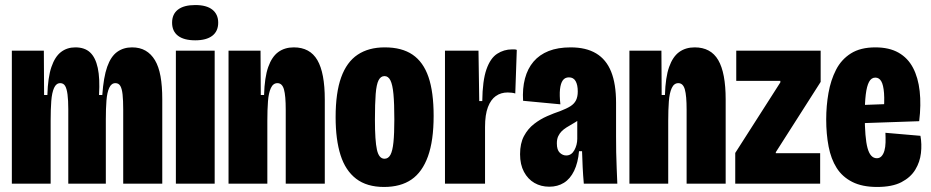

<svg xmlns="http://www.w3.org/2000/svg" viewBox="-20 -729 3694 762"><path d="M27 0V-315V-528H154L155 -352H168Q170 -422 184 -463Q198 -504 222 -522.5Q246 -541 279 -541Q316 -541 337.5 -521Q359 -501 368 -459.5Q377 -418 373 -352H386Q391 -423 405.5 -464Q420 -505 445 -523Q470 -541 504 -541Q535 -541 557.5 -528Q580 -515 595 -490Q610 -465 617 -426.5Q624 -388 624 -335V0H469V-294Q469 -331 466.5 -354Q464 -377 457.5 -388Q451 -399 438 -399Q422 -399 413.5 -380.5Q405 -362 402.5 -330Q400 -298 400 -256V0H251V-295Q251 -331 248 -354Q245 -377 238.5 -388Q232 -399 219 -399Q203 -399 194.5 -380Q186 -361 183.5 -328Q181 -295 181 -250V0Z M678 0V-528H832V0ZM755 -569Q710 -569 686.5 -587Q663 -605 663 -639Q663 -673 686.5 -691Q710 -709 755 -709Q800 -709 823 -690.5Q846 -672 846 -639Q846 -605 822.5 -587Q799 -569 755 -569Z M887 0V-325V-528H1014L1015 -352H1028Q1030 -422 1044.5 -463Q1059 -504 1084.5 -522.5Q1110 -541 1146 -541Q1210 -541 1239.5 -490.5Q1269 -440 1269 -334V0H1114V-294Q1114 -349 1107 -374Q1100 -399 1081 -399Q1064 -399 1055 -379.5Q1046 -360 1043.5 -326.5Q1041 -293 1041 -249V0Z M1504 13Q1436 13 1393.5 -19.5Q1351 -52 1331.5 -113.5Q1312 -175 1312 -264Q1312 -361 1334 -422Q1356 -483 1399.5 -512Q1443 -541 1507 -541Q1575 -541 1617.5 -512Q1660 -483 1680.5 -423.5Q1701 -364 1701 -269Q1701 -171 1678.5 -108.5Q1656 -46 1613 -16.5Q1570 13 1504 13ZM1506 -99Q1521 -99 1529.5 -114.5Q1538 -130 1541.5 -164.5Q1545 -199 1545 -255Q1545 -318 1541.5 -355.5Q1538 -393 1529.5 -410Q1521 -427 1506 -427Q1491 -427 1482.5 -410.5Q1474 -394 1471 -356Q1468 -318 1468 -254Q1468 -170 1476 -134.5Q1484 -99 1506 -99Z M1746 0V-294V-528H1879L1882 -328H1894Q1895 -409 1910.5 -453.5Q1926 -498 1953 -515.5Q1980 -533 2012 -533Q2017 -533 2021.5 -533Q2026 -533 2031 -531L2025 -358Q2019 -360 2011 -361Q2003 -362 1995 -362Q1968 -362 1948 -348Q1928 -334 1916.5 -304Q1905 -274 1905 -225V0Z M2160 12Q2127 12 2101 -3Q2075 -18 2059.5 -47Q2044 -76 2044 -117Q2044 -160 2059.5 -189Q2075 -218 2099.5 -237Q2124 -256 2151.5 -268Q2179 -280 2203 -288Q2229 -298 2244 -307.5Q2259 -317 2266 -331Q2273 -345 2273 -366Q2273 -392 2264.5 -407Q2256 -422 2238 -422Q2222 -422 2213.5 -410Q2205 -398 2202.5 -374.5Q2200 -351 2204 -315L2056 -329Q2053 -378 2063.5 -417.5Q2074 -457 2097.5 -484.5Q2121 -512 2157.5 -526.5Q2194 -541 2245 -541Q2306 -541 2346 -517Q2386 -493 2405.5 -444.5Q2425 -396 2425 -321V-188Q2425 -157 2425.5 -125Q2426 -93 2427.5 -61Q2429 -29 2430 0H2297Q2294 -34 2292.5 -65Q2291 -96 2290 -129H2278Q2274 -83 2258.5 -51Q2243 -19 2218 -3.5Q2193 12 2160 12ZM2227 -112Q2238 -112 2246 -117.5Q2254 -123 2259.5 -133Q2265 -143 2268 -154.5Q2271 -166 2271 -178V-264L2296 -272Q2287 -260 2275.5 -252Q2264 -244 2251.5 -237Q2239 -230 2228 -223Q2217 -216 2209 -208Q2201 -200 2195.5 -188.5Q2190 -177 2190 -160Q2190 -134 2201.5 -123Q2213 -112 2227 -112Z M2478 0V-325V-528H2605L2606 -352H2619Q2621 -422 2635.5 -463Q2650 -504 2675.5 -522.5Q2701 -541 2737 -541Q2801 -541 2830.5 -490.5Q2860 -440 2860 -334V0H2705V-294Q2705 -349 2698 -374Q2691 -399 2672 -399Q2655 -399 2646 -379.5Q2637 -360 2634.5 -326.5Q2632 -293 2632 -249V0Z M2898 0V-122L3077 -402V-408H2902V-528H3237V-404L3059 -125V-121H3235V0Z M3461 13Q3402 13 3362.5 -7Q3323 -27 3300.5 -62.5Q3278 -98 3268.5 -147.5Q3259 -197 3259 -255Q3259 -309 3268 -360Q3277 -411 3298 -452Q3319 -493 3357 -517Q3395 -541 3454 -541Q3509 -541 3546 -520Q3583 -499 3603.5 -460Q3624 -421 3630 -367Q3636 -313 3628 -248L3366 -239V-311L3501 -316L3486 -272Q3491 -327 3488.5 -359.5Q3486 -392 3477.5 -406.5Q3469 -421 3454 -421Q3438 -421 3429 -404Q3420 -387 3416 -354Q3412 -321 3412 -273Q3412 -182 3423 -141.5Q3434 -101 3460 -101Q3471 -101 3478.5 -109Q3486 -117 3490 -131Q3494 -145 3494.5 -163.5Q3495 -182 3494 -202L3633 -190Q3639 -157 3635 -121.5Q3631 -86 3612.5 -55.5Q3594 -25 3557.5 -6Q3521 13 3461 13Z"/></svg>

Font: Bricolage Grotesque 72pt Condensed ExtraBold
Style: Regular
Weight: 800
Width: 3
Designer: Mathieu Triay
Foundry: Atelier Triay
Version: Version 1.001;gftools[0.9.33.dev8+g029e19f]